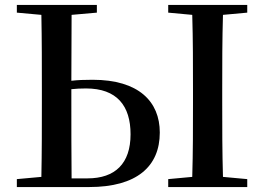

<svg xmlns="http://www.w3.org/2000/svg" viewBox="-20 -755 1067 775"><path d="M48 0H340C532 0 625 -83 625 -220C625 -345 540 -433 354 -433C321 -433 293 -432 268 -429L269 -695L371 -704V-735H48V-704L147 -695C149 -596 149 -494 149 -393V-342C149 -242 149 -141 147 -41L48 -32ZM268 -395C287 -397 306 -398 327 -398C452 -398 507 -328 507 -213C507 -95 445 -35 333 -35H269C268 -136 268 -239 268 -342ZM659 -704 756 -695C759 -595 759 -495 759 -393V-342C759 -241 759 -140 756 -41L659 -32V0H978V-32L880 -41C877 -141 877 -242 877 -343V-393C877 -494 877 -596 880 -695L978 -704V-735H659Z"/></svg>

Font: Noto Serif CJK KR SemiBold
Style: Regular
Weight: 600
Designer: Ryoko NISHIZUKA 西塚涼子 (kana & ideographs); Frank Grießhammer (Latin, Greek & Cyrillic); Wenlong ZHANG 张文龙 (bopomofo); San
Foundry: Adobe
Version: Version 2.001;hotconv 1.1.0;makeotfexe 2.6.0